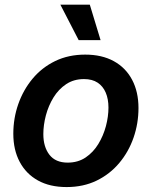

<svg xmlns="http://www.w3.org/2000/svg" viewBox="-20 -777 640 809"><path d="M260.7 11.2Q189.9 11.2 139.9 -16.6Q89.8 -44.4 63 -95Q36.1 -145.5 36.1 -213.4Q36.1 -278.8 57.1 -338.6Q78.1 -398.4 117.4 -445.6Q156.7 -492.7 212.6 -519.8Q268.6 -546.9 338.9 -546.9Q409.2 -546.9 459.5 -519.3Q509.8 -491.7 536.6 -440.9Q563.5 -390.1 563.5 -321.8Q563.5 -256.8 542.7 -197Q522 -137.2 482.4 -90.1Q442.9 -43 387 -15.9Q331.1 11.2 260.7 11.2ZM265.1 -91.8Q308.6 -91.8 340.8 -113.5Q373 -135.3 394.3 -170.2Q415.5 -205.1 426.3 -245.6Q437 -286.1 437 -323.7Q437 -359.9 425.5 -386.7Q414.1 -413.6 391.4 -428.7Q368.7 -443.8 334 -443.8Q291 -443.8 258.8 -422.4Q226.6 -400.9 205.3 -366.2Q184.1 -331.5 173.3 -290.8Q162.6 -250 162.6 -211.9Q162.6 -158.2 188.2 -125Q213.9 -91.8 265.1 -91.8ZM311.5 -607.9 234.4 -757.3H358.4L403.8 -607.9Z"/></svg>

Font: Inter 18pt SemiBold
Style: Italic
Weight: 600
Italic angle: -9.3988°
Designer: Rasmus Andersson
Foundry: rsms
Version: Version 4.001;git-66647c0bb